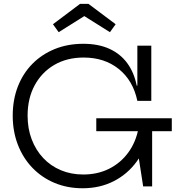

<svg xmlns="http://www.w3.org/2000/svg" viewBox="-20 -996 950 1026"><path d="M421.5 10Q340 10 271.8 -18.5Q203.5 -47 153.2 -99.2Q103 -151.5 75.5 -222.5Q48 -293.5 48 -378Q48 -462.5 75.2 -533Q102.5 -603.5 152.8 -654.5Q203 -705.5 272.2 -733.8Q341.5 -762 425 -762Q506 -762 565 -735Q624 -708 660.5 -657.8Q697 -607.5 710.5 -538.5H734L714 -457Q691 -566 614.8 -627.2Q538.5 -688.5 427 -688.5Q337.5 -688.5 270.2 -649.2Q203 -610 165.2 -540Q127.5 -470 127.5 -378Q127.5 -308.5 149.5 -251Q171.5 -193.5 211 -151.5Q250.5 -109.5 305 -86.5Q359.5 -63.5 425 -63.5Q501.5 -63.5 563 -94.2Q624.5 -125 665.2 -180.5Q706 -236 720 -310.5L777 -294.5Q761 -203 711.8 -134.5Q662.5 -66 588.2 -28Q514 10 421.5 10ZM745 0 718 -174.5V-361H793V0ZM494.5 -295V-364H898V-295ZM714 -457V-752H788.5V-457ZM452.5 -975.5 598 -866.5 567.5 -824 430.5 -910 293.5 -824 263 -866.5 408 -975.5Z"/></svg>

Font: Hepta Slab
Style: Regular
Weight: 400
Designer: Michael LaGattuta
Foundry: Michael LaGattuta
Version: Version 1.100